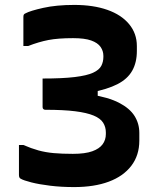

<svg xmlns="http://www.w3.org/2000/svg" viewBox="-20 -740 640 780"><path d="M282 -720Q359 -720 416 -700Q473 -680 504.5 -642Q536 -604 536 -553V-533Q536 -486 517 -452.5Q498 -419 457 -398Q416 -377 348 -364L377 -393V-328L348 -356Q420 -345 463.5 -322.5Q507 -300 526.5 -269Q546 -238 546 -200V-169Q546 -109 513.5 -66.5Q481 -24 422 -2Q363 20 281 20Q229 20 184 14.5Q139 9 107.5 1Q76 -7 64 -14Q60 -16 58.5 -20Q57 -24 57 -29Q57 -32 57 -44Q57 -56 57 -72.5Q57 -89 57 -106Q57 -123 57 -135.5Q57 -148 57 -151H75Q107 -137 136 -129Q165 -121 198.5 -118Q232 -115 276 -115Q326 -115 355 -125.5Q384 -136 397 -154Q410 -172 410 -195V-202Q410 -224 399 -241.5Q388 -259 360.5 -270.5Q333 -282 285.5 -288Q238 -294 164 -294Q159 -294 156 -297Q153 -300 153 -305Q153 -310 153 -326Q153 -342 153 -363Q153 -384 153 -400.5Q153 -417 153 -421Q234 -421 283.5 -427Q333 -433 358 -444.5Q383 -456 391.5 -472.5Q400 -489 400 -509V-513Q400 -533 388.5 -549.5Q377 -566 350.5 -575.5Q324 -585 277 -585Q216 -585 177 -577.5Q138 -570 94 -553H75Q75 -557 75 -568.5Q75 -580 75 -596.5Q75 -613 75 -629Q75 -645 75 -656.5Q75 -668 75 -671Q75 -678 77 -681Q79 -684 84 -686Q102 -696 155.5 -708Q209 -720 282 -720Z"/></svg>

Font: Recursive Monospace
Style: Bold
Weight: 700
Version: Version 1.047